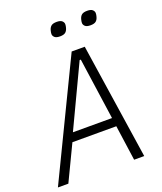

<svg xmlns="http://www.w3.org/2000/svg" viewBox="-161 -987 920 1089"><g transform="rotate(-20 299.0 -442.5)"><path d="M458 0 428 -213H163L61 0H-2L335 -698H414L519 0ZM368 -637H361L185 -265H421ZM303 -801Q280 -801 270.5 -810Q261 -819 261 -830Q261 -839 264 -850Q268 -867 278.5 -876Q289 -885 312 -885Q335 -885 344.5 -876Q354 -867 354 -856Q354 -846 351 -836Q347 -819 336.5 -810Q326 -801 303 -801ZM487 -801Q464 -801 454.5 -810Q445 -819 445 -830Q445 -839 448 -850Q452 -867 462.5 -876Q473 -885 496 -885Q519 -885 528.5 -876Q538 -867 538 -856Q538 -846 535 -836Q531 -819 520.5 -810Q510 -801 487 -801Z"/></g></svg>

Font: IBM Plex Mono Light
Style: Italic
Weight: 300
Italic angle: -9°
Monospace: yes
Designer: Mike Abbink, Paul van der Laan, Pieter van Rosmalen
Foundry: Bold Monday
Version: Version 2.3